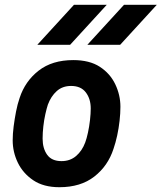

<svg xmlns="http://www.w3.org/2000/svg" viewBox="-20 -770 675 802"><path d="M228 12Q162 12 119 -17Q76 -46 54.5 -90.5Q33 -135 33 -184Q33 -211 37 -242Q41 -273 47 -304Q53 -335 62 -361Q85 -431 141.5 -475Q198 -519 286 -519Q354 -519 397 -491Q440 -463 461.5 -418Q483 -373 483 -324Q483 -297 479.5 -265.5Q476 -234 469.5 -204Q463 -174 454 -148Q431 -77 374 -32.5Q317 12 228 12ZM237 -97Q273 -97 298 -118.5Q323 -140 336 -175Q342 -191 347.5 -216.5Q353 -242 356 -269Q359 -296 359 -317Q359 -357 338.5 -384Q318 -411 277 -411Q241 -411 217 -389.5Q193 -368 180 -333Q175 -318 169.5 -293.5Q164 -269 161 -242Q158 -215 158 -191Q158 -150 177 -123.5Q196 -97 237 -97ZM136 -583 289 -750H426L273 -583ZM345 -583 498 -750H635L482 -583Z"/></svg>

Font: Finlandica SemiBold
Style: Italic
Weight: 600
Italic angle: -8°
Designer: Niklas Ekholm, Juho Hiilivirta, Jaakko Suomalainen
Foundry: Helsinki Type Studio
Version: Version 1.063